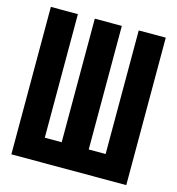

<svg xmlns="http://www.w3.org/2000/svg" viewBox="-105 -788 809 878"><g transform="rotate(15 300.0 -349.0)"><path d="M28 -698H156V-113H236V-698H364V-113H444V-698H572V0H28Z"/></g></svg>

Font: iA Writer Mono V
Style: Regular
Weight: 400
Designer: Mike Abbink, Paul van der Laan, Pieter van Rosmalen
Foundry: Bold Monday
Version: Version 2.000